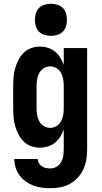

<svg xmlns="http://www.w3.org/2000/svg" viewBox="-20 -775 540 1018"><path d="M248 223Q225 223 202 220Q179 217 157.5 209Q136 201 116.5 187Q97 173 83.5 154.5Q70 136 63 113.5Q56 91 56 68H180Q180 80 186.5 90.5Q193 101 203 107.5Q213 114 224.5 116Q236 118 248 118Q266 118 281 108.5Q296 99 304.5 83.5Q313 68 315.5 50.5Q318 33 318 15V-89Q311 -69 299.5 -50.5Q288 -32 271.5 -18.5Q255 -5 234 1.5Q213 8 192 8Q168 8 145.5 0Q123 -8 106 -24.5Q89 -41 78 -62.5Q67 -84 60.5 -106.5Q54 -129 52 -152.5Q50 -176 50 -200V-320Q50 -344 52 -367.5Q54 -391 60.5 -413.5Q67 -436 78 -457.5Q89 -479 106 -495.5Q123 -512 145.5 -520Q168 -528 192 -528Q213 -528 234 -521.5Q255 -515 271.5 -501.5Q288 -488 299.5 -469.5Q311 -451 318 -431V-520H442V15Q442 42 438 69Q434 96 423 120.5Q412 145 393.5 165.5Q375 186 352 199Q329 212 302 217.5Q275 223 248 223ZM246 -97Q264 -97 279.5 -106.5Q295 -116 303.5 -131.5Q312 -147 315 -164.5Q318 -182 318 -200V-320Q318 -338 315 -355.5Q312 -373 303.5 -388.5Q295 -404 279.5 -413.5Q264 -423 246 -423Q228 -423 212.5 -413.5Q197 -404 188.5 -388.5Q180 -373 177 -355.5Q174 -338 174 -320V-200Q174 -182 177 -164.5Q180 -147 188.5 -131.5Q197 -116 212.5 -106.5Q228 -97 246 -97ZM250 -585Q233 -585 216 -590Q199 -595 187 -607Q175 -619 170 -636Q165 -653 165 -670Q165 -687 170 -704Q175 -721 187 -733Q199 -745 216 -750Q233 -755 250 -755Q267 -755 284 -750Q301 -745 313 -733Q325 -721 330 -704Q335 -687 335 -670Q335 -653 330 -636Q325 -619 313 -607Q301 -595 284 -590Q267 -585 250 -585Z"/></svg>

Font: Iosevka Extrabold
Style: Regular
Weight: 800
Monospace: yes
Designer: Belleve Invis
Foundry: Belleve Invis
Version: Version 32.5.0; ttfautohint (v1.8.4)